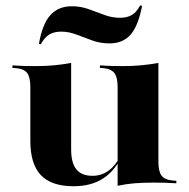

<svg xmlns="http://www.w3.org/2000/svg" viewBox="-20 -652 671 683"><path d="M233.1 -419.4V-209.7H87.9V-342.7Q87.9 -377.4 76.6 -392.3Q65.3 -407.3 35.5 -409.7L24.2 -410.5V-419.4Q50 -417.7 66.9 -417.3Q83.9 -416.9 106.5 -416.9Q143.5 -416.9 173.4 -419.8Q203.2 -422.6 233.1 -428.2ZM233.1 -209.7V-120.2Q233.1 -72.6 251.6 -49.6Q270.2 -26.6 308.9 -26.6Q343.5 -26.6 369.8 -47.6Q396 -68.5 417.7 -114.5L420.2 -109.7Q391.9 -46.8 348.4 -18.1Q304.8 10.5 241.9 10.5Q162.9 10.5 125.4 -29Q87.9 -68.5 87.9 -150.8V-209.7ZM398.4 0V-209.7H543.5V-76.6Q543.5 -41.9 554.8 -27Q566.1 -12.1 596 -9.7L607.3 -8.9V0Q581.5 -1.6 564.5 -2Q547.6 -2.4 525 -2.4Q488.7 -2.4 458.5 0Q428.2 2.4 398.4 8.9ZM543.5 -419.4V-209.7H398.4V-342.7Q398.4 -377.4 386.7 -392.3Q375 -407.3 346 -409.7L335.5 -410.5V-419.4Q360.5 -417.7 377.4 -417.3Q394.4 -416.9 416.9 -416.9Q453.2 -416.9 483.1 -419.8Q512.9 -422.6 543.5 -428.2ZM369.4 -497.6Q337.1 -497.6 308.1 -508.1Q279 -518.5 252 -529Q225 -539.5 197.6 -539.5Q172.6 -539.5 155.6 -529.4Q138.7 -519.4 125 -494.4L118.5 -496Q130.6 -566.9 159.3 -598.4Q187.9 -629.8 235.5 -629.8Q266.9 -629.8 295.6 -619.4Q324.2 -608.9 351.6 -598.8Q379 -588.7 406.5 -588.7Q432.3 -588.7 449.2 -598.8Q466.1 -608.9 478.2 -632.3L485.5 -631.5Q471.8 -559.7 444.4 -528.6Q416.9 -497.6 369.4 -497.6Z"/></svg>

Font: Playfair 144pt SemiExpanded Black
Style: Regular
Weight: 900
Width: 6
Designer: Claus Eggers Sørensen
Foundry: Claus Eggers Sørensen
Version: Version 2.203